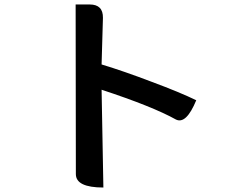

<svg xmlns="http://www.w3.org/2000/svg" viewBox="-20 -802 1040 858"><path d="M442 36Q319 36 319 -24L318 -782H381Q441 -782 440 -722L434 -514Q536 -483 659 -436Q783 -390 857 -354Q812 -245 766 -268Q662 -326 434 -401L442 36Z"/></svg>

Font: Swei Half Moon CJK TC
Style: Medium
Weight: 500
Version: Version 2.125